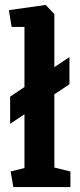

<svg xmlns="http://www.w3.org/2000/svg" viewBox="-20 -757 324 777"><path d="M21 -256V-366L261 -526V-416ZM34 0 23 -63 79 -77V-648H27L16 -716L165 -737L200 -700V-79L265 -63V0Z"/></svg>

Font: Kreon
Style: Bold
Weight: 700
Designer: Julia Petretta
Foundry: Julia Petretta and Eli Heuer
Version: Version 2.002